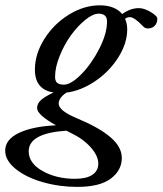

<svg xmlns="http://www.w3.org/2000/svg" viewBox="-89 -465 618 729"><path d="M204.1 244.6Q136.7 244.6 74 226.8Q11.2 209 -29.1 176.8Q-69.3 144.5 -69.3 106.9Q-69.3 64.9 -17.8 40Q33.7 15.1 123.5 10.7Q51.8 -29.3 51.8 -54.7Q51.8 -71.3 65.9 -84.5Q80.1 -97.7 114.3 -113.8Q43.5 -125 43.5 -200.2Q43.5 -259.8 79.3 -316.9Q115.2 -374 172.6 -409.4Q230 -444.8 289.6 -444.8Q347.2 -444.8 375 -411.6Q405.8 -434.1 438 -434.1Q453.1 -434.1 470.9 -425.8Q488.8 -417.5 500.5 -406.7Q508.3 -400.4 508.3 -393.6Q508.3 -377.4 498.5 -367.2Q488.8 -356.9 471.7 -356.9Q461.4 -356.9 453.1 -366.2Q421.4 -399.9 403.8 -399.9Q393.6 -399.9 385.7 -393.6Q394 -376 394 -353.5Q394 -300.8 360.4 -247.3Q326.7 -193.8 272.9 -157.2Q219.2 -120.6 163.1 -113.3Q133.8 -93.8 133.8 -71.8Q133.8 -44.9 201.7 -16.6Q287.1 19 330.3 55.9Q373.5 92.8 373.5 134.8Q373.5 181.6 331.8 213.1Q290 244.6 204.1 244.6ZM153.3 -143.6Q180.7 -143.6 219.7 -183.1Q258.8 -222.7 288.1 -280.3Q317.4 -337.9 317.4 -383.3Q317.4 -413.1 285.6 -413.1Q263.7 -413.1 234.6 -389.4Q205.6 -365.7 180.4 -331.1Q155.3 -296.4 137.7 -252.9Q120.1 -209.5 120.1 -173.3Q120.1 -157.7 127.9 -150.6Q135.7 -143.6 153.3 -143.6ZM20 109.4Q20 154.8 72.5 184.3Q125 213.9 195.3 213.9Q239.3 213.9 261.7 198.7Q284.2 183.6 284.2 156.2Q284.2 126.5 255.1 94Q226.1 61.5 177.7 38.6Q169.9 35.2 163.1 31.2Q20 40.5 20 109.4Z"/></svg>

Font: Elstob Medium
Style: Italic
Weight: 500
Italic angle: -20°
Designer: Peter S. Baker
Version: Version 1.015